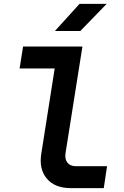

<svg xmlns="http://www.w3.org/2000/svg" viewBox="-20 -970 640 990"><path d="M345 0Q263 0 221.5 -49Q180 -98 193 -178L262 -617H81L99 -730H405L318 -181Q313 -150 327.5 -131.5Q342 -113 371 -113H532L515 0ZM263 -810 390 -950H530L394 -810Z"/></svg>

Font: JetBrains Mono NL
Style: Bold Italic
Weight: 700
Italic angle: -9°
Designer: Philipp Nurullin, Konstantin Bulenkov
Foundry: JetBrains
Version: Version 2.304; ttfautohint (v1.8.4.7-5d5b)